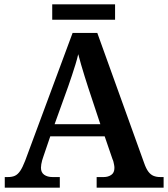

<svg xmlns="http://www.w3.org/2000/svg" viewBox="-20 -866 775 886"><path d="M2 0V-49H17Q36 -49 49 -55Q62 -61 73 -77Q84 -93 96 -124L315 -714H429L645 -114Q654 -88 664.5 -74Q675 -60 688.5 -54.5Q702 -49 719 -49H735V0H426V-49H459Q479 -49 493.5 -59Q508 -69 508 -91Q508 -98 506.5 -105.5Q505 -113 503.5 -119.5Q502 -126 499 -132L463 -237H212L180 -143Q177 -135 174.5 -126Q172 -117 170.5 -108Q169 -99 169 -92Q169 -70 184 -59.5Q199 -49 222 -49H256V0ZM232 -293H443L387 -462Q379 -487 370.5 -514Q362 -541 354.5 -567Q347 -593 341 -616Q336 -594 328.5 -569.5Q321 -545 312.5 -519.5Q304 -494 295 -468ZM221 -775V-846H511V-775Z"/></svg>

Font: Noto Serif Bengali SemiBold
Style: Regular
Weight: 600
Version: Version 2.003